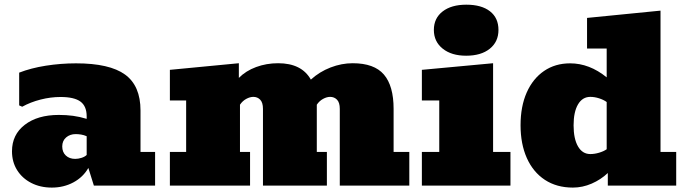

<svg xmlns="http://www.w3.org/2000/svg" viewBox="-20 -808 2987 836"><path d="M205.6 8.8Q155.3 8.8 116 -11.5Q76.7 -31.7 54.4 -67.4Q32.2 -103 32.2 -149.4Q32.2 -221.7 87.9 -264.6Q143.6 -307.6 236.3 -307.6Q268.6 -307.6 297.9 -303.7Q327.1 -299.8 357.4 -290.5V-301.3Q357.4 -345.7 330.3 -365.7Q303.2 -385.7 243.7 -385.7Q200.7 -385.7 156.7 -374.5Q112.8 -363.3 76.7 -343.3L63.5 -349.1V-491.7Q114.7 -511.7 179.9 -522Q245.1 -532.2 311 -532.2Q457 -532.2 524.4 -483.4Q591.8 -434.6 591.8 -326.7V-146.5H655.3V0H388.7L364.7 -76.7Q341.8 -36.6 299.6 -13.9Q257.3 8.8 205.6 8.8ZM307.6 -116.2Q320.8 -116.2 335.2 -120.8Q349.6 -125.5 357.4 -133.3V-214.8Q345.2 -220.2 332.8 -222.2Q320.3 -224.1 309.6 -224.1Q284.7 -224.1 267.8 -209.5Q251 -194.8 251 -170.4Q251 -145.5 266.6 -130.9Q282.2 -116.2 307.6 -116.2Z M719.7 0V-146.5H790.5V-370.6H719.7V-503.9L1020 -532.7V-468.8Q1050.3 -499.5 1095.2 -516.1Q1140.1 -532.7 1190.9 -532.7Q1293.5 -532.7 1333.5 -461.4Q1371.1 -495.6 1419.2 -514.2Q1467.3 -532.7 1515.6 -532.7Q1609.4 -532.7 1651.6 -483.4Q1693.8 -434.1 1693.8 -334V-146.5H1762.2V0H1459.5V-334Q1459.5 -361.3 1447.5 -373.8Q1435.5 -386.2 1417.5 -386.2Q1402.8 -386.2 1386.7 -377.4Q1370.6 -368.7 1359.4 -352.1V-146.5H1403.3V0H1125V-334Q1125 -361.3 1113 -373.8Q1101.1 -386.2 1083 -386.2Q1068.4 -386.2 1052.2 -377.4Q1036.1 -368.7 1024.9 -352.1V-146.5H1068.8V0Z M1816.9 0V-146.5H1892.6V-370.6H1816.9V-503.9L2127 -532.7V-146.5H2202.6V0ZM2009.8 -565.4Q1945.8 -565.4 1907.5 -596.2Q1869.1 -627 1869.1 -677.7Q1869.1 -728.5 1907.2 -758.1Q1945.3 -787.6 2010.3 -787.6Q2076.7 -787.6 2113.5 -758.8Q2150.4 -730 2150.4 -677.7Q2150.4 -626 2112.5 -595.7Q2074.7 -565.4 2009.8 -565.4Z M2474.6 8.8Q2403.8 8.8 2352.5 -24.9Q2301.3 -58.6 2273.9 -119.9Q2246.6 -181.2 2246.6 -262.7Q2246.6 -344.7 2273.4 -405.3Q2300.3 -465.8 2348.9 -499Q2397.5 -532.2 2462.4 -532.2Q2546.4 -532.2 2621.6 -471.2V-596.7H2536.1V-730L2856 -761.7V-146.5H2924.3V0H2626.5V-54.7Q2596.2 -25.9 2556.2 -8.5Q2516.1 8.8 2474.6 8.8ZM2550.3 -137.2Q2568.8 -137.2 2588.6 -143.1Q2608.4 -148.9 2621.6 -158.2V-363.8Q2608.4 -373.5 2588.6 -379.9Q2568.8 -386.2 2550.3 -386.2Q2516.1 -386.2 2496.8 -353.5Q2477.5 -320.8 2477.5 -262.2Q2477.5 -203.6 2496.8 -170.4Q2516.1 -137.2 2550.3 -137.2Z"/></svg>

Font: Bevan
Style: Regular
Weight: 400
Designer: Vernon Adams
Foundry: Vernon Adams
Version: Version 2.100; ttfautohint (v1.8.3)